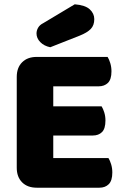

<svg xmlns="http://www.w3.org/2000/svg" viewBox="-20 -871 581 894"><path d="M58 -513Q58 -556 83 -581Q108 -606 151 -606H481Q488 -595 493.5 -577Q499 -559 499 -539Q499 -501 482.5 -485Q466 -469 439 -469H228V-376H453Q460 -365 465.5 -347.5Q471 -330 471 -310Q471 -272 455 -256Q439 -240 412 -240H228V-135H485Q492 -124 497.5 -106Q503 -88 503 -68Q503 -30 486.5 -13.5Q470 3 443 3H151Q108 3 83 -22Q58 -47 58 -90ZM328 -851Q377 -847 398 -827.5Q419 -808 419 -782Q419 -753 402.5 -736Q386 -719 351 -705L214 -651Q185 -657 167.5 -675Q150 -693 150 -715Q150 -729 157.5 -742Q165 -755 181 -763Z"/></svg>

Font: Baloo Cyrillic
Style: Regular
Weight: 400
Designer: Ek Type, Denis Ignatov
Foundry: Ek Type
Version: Version 1.50 July 26, 2019